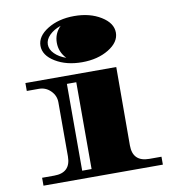

<svg xmlns="http://www.w3.org/2000/svg" viewBox="-93 -947 924 1028"><g transform="rotate(-10 369.5 -433.0)"><path d="M643 -43H709V0H60V-43H126Q216 -43 216 -132V-426Q216 -462 189.5 -488.5Q163 -515 126 -515H60V-558H554L553 -132Q553 -43 643 -43ZM329 -43V-515H278V-43ZM524 -829Q584 -792 584 -740Q584 -688 524 -651.5Q464 -615 379 -615Q294 -615 234 -651.5Q174 -688 174 -740Q174 -792 234 -829Q294 -866 379 -866Q464 -866 524 -829ZM299 -653Q263 -691 263 -741Q263 -791 299 -827Q261 -814 237.5 -790.5Q214 -767 214 -740Q214 -713 237.5 -689.5Q261 -666 299 -653Z"/></g></svg>

Font: Diplomata
Style: Regular
Weight: 400
Width: 7
Designer: Eduardo Rodriguez Tunni
Foundry: Eduardo Rodriguez Tunni
Version: Version 1.001